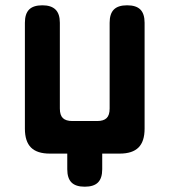

<svg xmlns="http://www.w3.org/2000/svg" viewBox="-20 -580 640 725"><path d="M234 59V0H168Q120 0 97 -23Q74 -46 74 -94V-494Q74 -528 90 -544Q106 -560 140 -560Q173 -560 189.5 -544Q206 -528 206 -494V-170Q206 -145 217.5 -134Q229 -123 253 -123H347Q371 -123 382.5 -134Q394 -145 394 -170V-494Q394 -528 410 -544Q426 -560 460 -560Q494 -560 510 -544Q526 -528 526 -494V-94Q526 -46 503 -23Q480 0 432 0H366V59Q366 93 350 109Q334 125 300 125Q266 125 250 109Q234 93 234 59Z"/></svg>

Font: Maple Mono NL
Style: Bold
Weight: 700
Monospace: yes
Designer: subframe7536
Version: Version 7.000